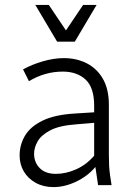

<svg xmlns="http://www.w3.org/2000/svg" viewBox="-20 -755 554 783"><path d="M60 -121Q60 -164 81.5 -201Q103 -238 152.5 -262.5Q202 -287 284 -292L364 -297V-324Q364 -398 329 -430.5Q294 -463 236 -463Q200 -463 166 -453.5Q132 -444 98 -424L74 -472Q110 -492 155 -505Q200 -518 240 -518Q293 -518 334.5 -496.5Q376 -475 400 -433Q424 -391 424 -327V-122Q424 -97 425 -79Q426 -61 429 -39L435 0H380L369 -74Q338 -37 291 -14.5Q244 8 198 8Q157 8 125.5 -9.5Q94 -27 77 -56Q60 -85 60 -121ZM119 -128Q119 -93 142 -69.5Q165 -46 208 -46Q249 -46 290.5 -64.5Q332 -83 364 -120V-254L291 -248Q222 -243 185 -223.5Q148 -204 133.5 -178.5Q119 -153 119 -128ZM374 -735 285 -585H213L124 -735H179L249 -631L319 -735Z"/></svg>

Font: Radio Canada Light
Style: Regular
Weight: 300
Designer: Charles Daoud, Etienne Aubert Bonn, Alexandre Saumier Demers, Jacques Le Bailly
Foundry: Radio-Canada
Version: Version 2.104;gftools[0.9.28.dev5+ged2979d]